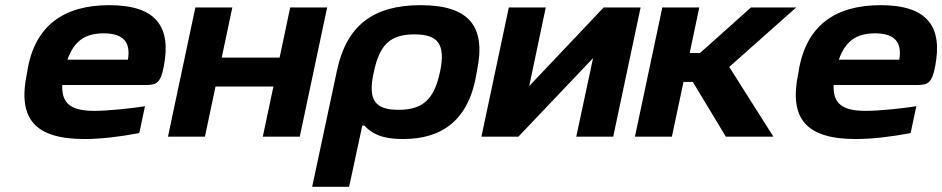

<svg xmlns="http://www.w3.org/2000/svg" viewBox="-20 -529 3646 743"><path d="M614 -273C643 -424 586 -509 403 -509C228 -509 115 -431 86 -256L84 -244C48 -71 113 9 307 9C368 9 439 1 519 -14L541 -118C493 -110 399 -100 345 -100C256 -100 218 -127 221 -200H544C587 -200 602 -209 614 -273ZM241 -298C266 -369 308 -400 381 -400C460 -400 486 -363 475 -298Z M630 0H773L814 -194H1038L997 0H1140L1246 -500H1103L1062 -306H838L879 -500H736L683 -250L671 -194Z M1824 -244 1826 -256C1862 -428 1794 -509 1608 -509C1425 -509 1321 -431 1284 -256L1188 194H1331L1382 -43H1390C1415 -17 1449 9 1540 9C1690 9 1794 -63 1824 -244ZM1426 -248 1427 -252C1449 -354 1488 -396 1584 -396C1675 -396 1705 -358 1683 -252L1682 -248C1660 -145 1616 -104 1522 -104C1431 -104 1403 -142 1426 -248Z M1843 0H1986L2275 -304L2210 0H2353L2459 -500H2316L2028 -196L2092 -500H1949Z M2543 -500 2437 0H2580L2625 -212H2661L2789 0H2973L2802 -270L3061 -500H2886L2689 -324H2649L2686 -500Z M3599 -273C3628 -424 3571 -509 3388 -509C3213 -509 3100 -431 3071 -256L3069 -244C3033 -71 3098 9 3292 9C3353 9 3424 1 3504 -14L3526 -118C3478 -110 3384 -100 3330 -100C3241 -100 3203 -127 3206 -200H3529C3572 -200 3587 -209 3599 -273ZM3226 -298C3251 -369 3293 -400 3366 -400C3445 -400 3471 -363 3460 -298Z"/></svg>

Font: LT Wave Bold
Style: Italic
Weight: 700
Designer: Daniel Lyons
Version: Version 2.5 (Glyphs App)